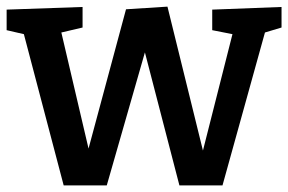

<svg xmlns="http://www.w3.org/2000/svg" viewBox="-24 -557 869 579"><path d="M616 -528 825 -536V-474L775 -459L647 2H517L413 -399L298 2H168L48 -454L-4 -466V-528L225 -536V-474L161 -459L243 -109L356 -529L481 -537L588 -103L677 -454L616 -466Z"/></svg>

Font: Bitter SemiBold
Style: Regular
Weight: 600
Designer: Sol Matas, and Bitter project Authors
Foundry: Sol Matas
Version: Version 2.001